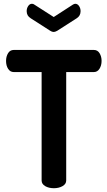

<svg xmlns="http://www.w3.org/2000/svg" viewBox="-20 -995 568 1015"><path d="M161 -971 264 -905 366 -971Q373 -975 378 -975Q390 -975 398 -963Q406 -951 406 -936Q406 -911 385 -898L282 -832Q271 -826 264 -826Q255 -826 246 -832L143 -898Q121 -911 121 -936Q121 -951 129 -963Q137 -975 149 -975Q156 -975 161 -971ZM53 -731H476Q496 -731 506.5 -713.5Q517 -696 517 -673Q517 -649 506 -631.5Q495 -614 476 -614H330V-41Q330 -22 310.5 -11Q291 0 265 0Q238 0 219 -11Q200 -22 200 -41V-614H53Q34 -614 23 -631Q12 -648 12 -673Q12 -696 22.5 -713.5Q33 -731 53 -731Z"/></svg>

Font: Dosis
Style: Bold
Weight: 700
Designer: Edgar Tolentino, Pablo Impallari, Igino Marini
Foundry: Edgar Tolentino, Pablo Impallari, Igino Marini
Version: Version 1.007